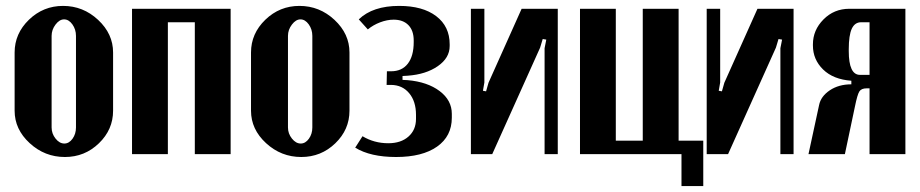

<svg xmlns="http://www.w3.org/2000/svg" viewBox="-20 -525 3134 654"><path d="M194.8 -504.9Q263.2 -504.9 314.2 -457.3Q365.2 -409.7 365.2 -346.2V-147.9Q365.2 -83.5 316.9 -36.9Q268.6 9.8 201.2 9.8Q132.3 9.8 81.1 -37.4Q29.8 -84.5 29.8 -147.9V-346.2Q29.8 -410.6 78.6 -457.8Q127.4 -504.9 194.8 -504.9ZM198.2 -459Q182.6 -459 169.2 -441.4Q155.8 -423.8 155.8 -402.8V-90.8Q155.8 -69.8 169.2 -53Q182.6 -36.1 199.2 -36.1Q215.3 -36.1 227.1 -52.5Q238.8 -68.8 238.8 -90.8V-402.8Q238.8 -424.8 226.6 -441.9Q214.4 -459 198.2 -459Z M429.7 -495.1H765.6V0H643.6V-449.2H551.8V0H429.7Z M1000 -504.9Q1068.4 -504.9 1119.4 -457.3Q1170.4 -409.7 1170.4 -346.2V-147.9Q1170.4 -83.5 1122.1 -36.9Q1073.7 9.8 1006.3 9.8Q937.5 9.8 886.2 -37.4Q835 -84.5 835 -147.9V-346.2Q835 -410.6 883.8 -457.8Q932.6 -504.9 1000 -504.9ZM1003.4 -459Q987.8 -459 974.4 -441.4Q960.9 -423.8 960.9 -402.8V-90.8Q960.9 -69.8 974.4 -53Q987.8 -36.1 1004.4 -36.1Q1020.5 -36.1 1032.2 -52.5Q1043.9 -68.8 1043.9 -90.8V-402.8Q1043.9 -424.8 1031.7 -441.9Q1019.5 -459 1003.4 -459Z M1329.1 9.8Q1241.7 9.8 1189.9 -22L1214.8 -61Q1254.4 -37.1 1302.7 -37.1Q1345.7 -37.1 1371.3 -59.8Q1397 -82.5 1397 -120.1V-133.8Q1397 -179.7 1373.8 -207.5Q1350.6 -235.4 1312 -235.8H1296.9L1297.9 -282.2H1312Q1349.1 -282.2 1369.1 -308.1Q1389.2 -334 1389.2 -381.8V-387.2Q1389.2 -420.9 1371.1 -439.5Q1353 -458 1320.8 -458Q1298.8 -458 1274.9 -449Q1251 -439.9 1232.9 -424.8L1202.1 -459Q1249.5 -504.9 1339.8 -504.9Q1419.9 -504.9 1465.8 -470Q1511.7 -435.1 1511.7 -374V-368.2Q1511.7 -327.6 1471.2 -299.6Q1430.7 -271.5 1368.2 -267.1L1351.1 -266.1V-252.9L1368.2 -252Q1436 -246.1 1477.5 -214.8Q1519 -183.6 1519 -137.2V-124Q1519 -61 1468.8 -25.6Q1418.5 9.8 1329.1 9.8Z M1756.8 -495.1H1879.9V0H1835V-360.8L1840.8 -390.1L1828.6 -392.1L1819.8 -362.8L1656.7 0H1584V-495.1H1629.9V-244.1L1625 -215.8L1635.7 -213.9L1644 -243.2Z M1955.6 0V-495.1H2077.6V-45.9H2169.4V-495.1H2291.5V-45.9H2375.5V108.9H2301.3V0Z M2560.1 -495.1H2683.1V0H2638.2V-360.8L2644 -390.1L2631.8 -392.1L2623 -362.8L2460 0H2387.2V-495.1H2433.1V-244.1L2428.2 -215.8L2439 -213.9L2447.3 -243.2Z M3064 -495.1V0H2941.9V-224.1H2932.1Q2914.1 -224.1 2907.2 -213.6Q2900.4 -203.1 2892.1 -162.1L2857.9 0H2733.9L2770 -167Q2775.9 -196.8 2806.4 -217.3Q2836.9 -237.8 2879.9 -237.8V-250Q2818.4 -254.4 2783.7 -288.3Q2749 -322.3 2749 -370.1V-374Q2749 -422.4 2784.9 -458.7Q2820.8 -495.1 2873 -495.1ZM2871.1 -351.1Q2871.1 -270 2909.2 -270H2941.9V-449.2H2913.1Q2891.6 -449.2 2881.3 -427Q2871.1 -404.8 2871.1 -356.9Z"/></svg>

Font: Moniqa Black Paragraph
Style: Regular
Weight: 900
Designer: Rajesh Rajput
Foundry: Rajesh Rajput
Version: Version 1.000